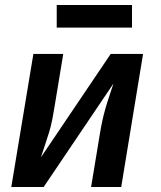

<svg xmlns="http://www.w3.org/2000/svg" viewBox="-20 -745 640 765"><path d="M25 0 113 -530H232L197 -318Q193 -293 188 -267.5Q183 -242 175.5 -217.5Q168 -193 159.5 -168Q151 -143 143 -118L421 -530H550L463 0H343L378 -212Q382 -237 387.5 -262.5Q393 -288 400 -312.5Q407 -337 415.5 -362Q424 -387 432 -412L154 0ZM206 -635V-725H506V-635Z"/></svg>

Font: Iosevka Curly Extended Oblique
Style: Bold
Weight: 700
Width: 7
Italic angle: -9°
Monospace: yes
Designer: Belleve Invis
Foundry: Belleve Invis
Version: Version 11.1.0; ttfautohint (v1.8.3)